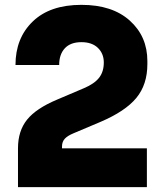

<svg xmlns="http://www.w3.org/2000/svg" viewBox="-20 -772 676 792"><path d="M585.9 0H54.2V-160.2Q54.2 -231.9 91.6 -278.3Q128.9 -324.7 214.8 -360.8L326.2 -408.2Q369.1 -426.3 388.7 -451.2Q408.2 -476.1 408.2 -514.2Q408.2 -550.8 383.8 -574.5Q359.4 -598.1 315.9 -598.1Q271 -598.1 247.6 -573Q224.1 -547.9 224.1 -503.9H43.9Q43.9 -614.7 115 -683.3Q186 -752 315.9 -752Q443.4 -752 515.6 -686.8Q587.9 -621.6 587.9 -520V-507.8Q587.9 -423.3 542.5 -368.2Q497.1 -313 394 -269L283.2 -222.2Q258.3 -211.9 247.1 -199.5Q235.8 -187 235.8 -168V-160.2H585.9Z"/></svg>

Font: Sora ExtraBold
Style: Regular
Weight: 800
Designer: Jonathan Barnbrook, Julián Moncada
Foundry: Barnbrook Fonts
Version: Version 2.000